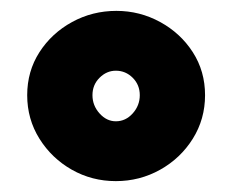

<svg xmlns="http://www.w3.org/2000/svg" viewBox="-20 -736 427 353"><path d="M193 -403Q149 -403 112 -424Q75 -445 52.5 -481Q30 -517 30 -561Q30 -605 52.5 -640Q75 -675 112.5 -695.5Q150 -716 194 -716Q237 -716 274.5 -695.5Q312 -675 334.5 -640Q357 -605 357 -561Q357 -517 334.5 -481Q312 -445 274.5 -424Q237 -403 193 -403ZM193 -513Q211 -513 224 -527.5Q237 -542 237 -561Q237 -580 224 -593Q211 -606 193 -606Q176 -606 163 -593Q150 -580 150 -561Q150 -542 163 -527.5Q176 -513 193 -513Z"/></svg>

Font: Figtree Light Black
Style: Regular
Weight: 900
Version: Version 2.000